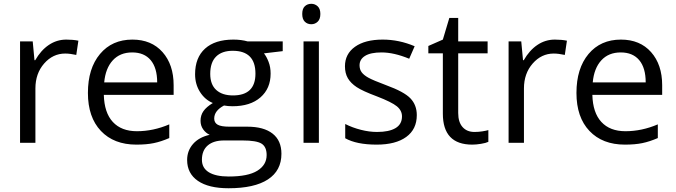

<svg xmlns="http://www.w3.org/2000/svg" viewBox="-20 -754 3569 1014"><path d="M330.1 -544.9Q365.7 -544.9 394 -539.1L382.8 -463.9Q349.6 -471.2 324.2 -471.2Q259.3 -471.2 213.1 -418.5Q167 -365.7 167 -287.1V0H85.9V-535.2H152.8L162.1 -436H166Q195.8 -488.3 237.8 -516.6Q279.8 -544.9 330.1 -544.9Z M700.2 9.8Q581.5 9.8 512.9 -62.5Q444.3 -134.8 444.3 -263.2Q444.3 -392.6 508.1 -468.8Q571.8 -544.9 679.2 -544.9Q779.8 -544.9 838.4 -478.8Q897 -412.6 897 -304.2V-252.9H528.3Q530.8 -158.7 575.9 -109.9Q621.1 -61 703.1 -61Q789.6 -61 874 -97.2V-24.9Q831.1 -6.3 792.7 1.7Q754.4 9.8 700.2 9.8ZM678.2 -477.1Q613.8 -477.1 575.4 -435.1Q537.1 -393.1 530.3 -318.8H810.1Q810.1 -395.5 775.9 -436.3Q741.7 -477.1 678.2 -477.1Z M1473.1 -535.2V-483.9L1374 -472.2Q1387.7 -455.1 1398.4 -427.5Q1409.2 -399.9 1409.2 -365.2Q1409.2 -286.6 1355.5 -239.7Q1301.8 -192.9 1208 -192.9Q1184.1 -192.9 1163.1 -196.8Q1111.3 -169.4 1111.3 -127.9Q1111.3 -106 1129.4 -95.5Q1147.5 -85 1191.4 -85H1286.1Q1373 -85 1419.7 -48.3Q1466.3 -11.7 1466.3 58.1Q1466.3 147 1395 193.6Q1323.7 240.2 1187 240.2Q1082 240.2 1025.1 201.2Q968.3 162.1 968.3 90.8Q968.3 42 999.5 6.3Q1030.8 -29.3 1087.4 -42Q1066.9 -51.3 1053 -70.8Q1039.1 -90.3 1039.1 -116.2Q1039.1 -145.5 1054.7 -167.5Q1070.3 -189.5 1104 -210Q1062.5 -227.1 1036.4 -268.1Q1010.3 -309.1 1010.3 -361.8Q1010.3 -449.7 1063 -497.3Q1115.7 -544.9 1212.4 -544.9Q1254.4 -544.9 1288.1 -535.2ZM1046.4 89.8Q1046.4 133.3 1083 155.8Q1119.6 178.2 1188 178.2Q1290 178.2 1339.1 147.7Q1388.2 117.2 1388.2 64.9Q1388.2 21.5 1361.3 4.6Q1334.5 -12.2 1260.3 -12.2H1163.1Q1107.9 -12.2 1077.1 14.2Q1046.4 40.5 1046.4 89.8ZM1090.3 -363.8Q1090.3 -307.6 1122.1 -278.8Q1153.8 -250 1210.4 -250Q1329.1 -250 1329.1 -365.2Q1329.1 -485.8 1209 -485.8Q1151.9 -485.8 1121.1 -455.1Q1090.3 -424.3 1090.3 -363.8Z M1664.1 0H1583V-535.2H1664.1ZM1576.2 -680.2Q1576.2 -708 1589.8 -720.9Q1603.5 -733.9 1624 -733.9Q1643.6 -733.9 1657.7 -720.7Q1671.9 -707.5 1671.9 -680.2Q1671.9 -652.8 1657.7 -639.4Q1643.6 -626 1624 -626Q1603.5 -626 1589.8 -639.4Q1576.2 -652.8 1576.2 -680.2Z M2181.2 -146Q2181.2 -71.3 2125.5 -30.8Q2069.8 9.8 1969.2 9.8Q1862.8 9.8 1803.2 -23.9V-99.1Q1841.8 -79.6 1886 -68.4Q1930.2 -57.1 1971.2 -57.1Q2034.7 -57.1 2068.8 -77.4Q2103 -97.7 2103 -139.2Q2103 -170.4 2075.9 -192.6Q2048.8 -214.8 1970.2 -245.1Q1895.5 -272.9 1864 -293.7Q1832.5 -314.5 1817.1 -340.8Q1801.8 -367.2 1801.8 -403.8Q1801.8 -469.2 1855 -507.1Q1908.2 -544.9 2001 -544.9Q2087.4 -544.9 2169.9 -509.8L2141.1 -443.8Q2060.5 -477.1 1995.1 -477.1Q1937.5 -477.1 1908.2 -459Q1878.9 -440.9 1878.9 -409.2Q1878.9 -387.7 1889.9 -372.6Q1900.9 -357.4 1925.3 -343.8Q1949.7 -330.1 2019 -304.2Q2114.3 -269.5 2147.7 -234.4Q2181.2 -199.2 2181.2 -146Z M2485.8 -57.1Q2507.3 -57.1 2527.3 -60.3Q2547.4 -63.5 2559.1 -66.9V-4.9Q2545.9 1.5 2520.3 5.6Q2494.6 9.8 2474.1 9.8Q2318.8 9.8 2318.8 -153.8V-472.2H2242.2V-511.2L2318.8 -544.9L2353 -659.2H2399.9V-535.2H2555.2V-472.2H2399.9V-157.2Q2399.9 -108.9 2422.9 -83Q2445.8 -57.1 2485.8 -57.1Z M2910.2 -544.9Q2945.8 -544.9 2974.1 -539.1L2962.9 -463.9Q2929.7 -471.2 2904.3 -471.2Q2839.4 -471.2 2793.2 -418.5Q2747.1 -365.7 2747.1 -287.1V0H2666V-535.2H2732.9L2742.2 -436H2746.1Q2775.9 -488.3 2817.9 -516.6Q2859.9 -544.9 2910.2 -544.9Z M3280.3 9.8Q3161.6 9.8 3093 -62.5Q3024.4 -134.8 3024.4 -263.2Q3024.4 -392.6 3088.1 -468.8Q3151.9 -544.9 3259.3 -544.9Q3359.9 -544.9 3418.5 -478.8Q3477.1 -412.6 3477.1 -304.2V-252.9H3108.4Q3110.8 -158.7 3156 -109.9Q3201.2 -61 3283.2 -61Q3369.6 -61 3454.1 -97.2V-24.9Q3411.1 -6.3 3372.8 1.7Q3334.5 9.8 3280.3 9.8ZM3258.3 -477.1Q3193.8 -477.1 3155.5 -435.1Q3117.2 -393.1 3110.4 -318.8H3390.1Q3390.1 -395.5 3356 -436.3Q3321.8 -477.1 3258.3 -477.1Z"/></svg>

Font: f02293617
Style: Regular
Weight: 400
Foundry: Ascender Corporation
Version: Version 1.10